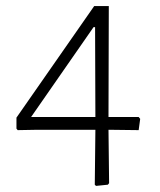

<svg xmlns="http://www.w3.org/2000/svg" viewBox="-20 -606 526 630"><path d="M440 -216 435 -179 353 -180H336L338 -5L334 0L295 4L291 0L293 -180H93L38 -179L34 -184V-220L289 -586H337L336 -222H435ZM293 -222 292 -517H287L82 -222Z"/></svg>

Font: Luna Sans Light
Style: Regular
Weight: 300
Designer: Juan Pablo del Peral
Foundry: Huerta Tipografica
Version: Version 2.001; ttfautohint (v1.5)